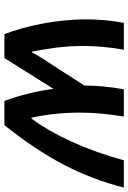

<svg xmlns="http://www.w3.org/2000/svg" viewBox="125 -708 583 873"><g transform="rotate(90 416.5 -271.5)"><path d="M135 0H244L384 -223C393 -152 414 -65 439 0H549C699 -188 783 -349 833 -543H709C661 -369 594 -224 519 -123H515C501 -188 492 -263 492 -341C492 -405 498 -472 510 -543H386C374 -477 369 -418 369 -364L285 -233C261 -196 235 -159 218 -125H215C203 -185 189 -264 189 -358C189 -414 194 -475 206 -543H84C73 -486 68 -429 68 -373C68 -232 99 -96 135 0Z"/></g></svg>

Font: Noto Sans SemiBold
Style: Italic
Weight: 600
Italic angle: -12°
Designer: Monotype Design Team
Foundry: Monotype Imaging Inc.
Version: Version 2.013